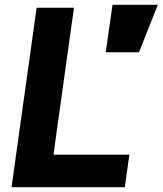

<svg xmlns="http://www.w3.org/2000/svg" viewBox="-20 -777 675 797"><path d="M557 -560 635 -757H447L419 -560ZM498 0 517 -135H202L287 -745H132L28 0Z"/></svg>

Font: Plus Jakarta Sans ExtraBold
Style: Italic
Weight: 800
Italic angle: -8°
Designer: Gumpita Rahayu
Foundry: Tokotype
Version: Version 2.071;gftools[0.9.30]